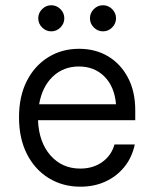

<svg xmlns="http://www.w3.org/2000/svg" viewBox="-20 -694 582 724"><path d="M283.3 10Q216.7 10 164.2 -22.1Q111.7 -54.2 81.7 -112.9Q51.7 -171.7 51.7 -251.7Q51.7 -330.8 81.2 -388.8Q110.8 -446.7 162.1 -478.3Q213.3 -510 278.3 -510Q340 -510 387.5 -481.7Q435 -453.3 462.5 -401.2Q490 -349.2 490 -278.3V-240.8H123.3Q126.7 -157.5 170.4 -107.9Q214.2 -58.3 282.5 -58.3Q330.8 -58.3 365.4 -82.9Q400 -107.5 411.7 -149.2H488.3Q477.5 -99.2 448.3 -63.8Q419.2 -28.3 377.1 -9.2Q335 10 283.3 10ZM127.5 -300.8H417.5Q411.7 -367.5 373.8 -405.4Q335.8 -443.3 277.5 -443.3Q219.2 -443.3 179.2 -405.4Q139.2 -367.5 127.5 -300.8ZM368.3 -575.8Q348.3 -575.8 333.8 -590.4Q319.2 -605 319.2 -625Q319.2 -645 333.8 -659.6Q348.3 -674.2 368.3 -674.2Q388.3 -674.2 402.9 -659.6Q417.5 -645 417.5 -625Q417.5 -605 402.9 -590.4Q388.3 -575.8 368.3 -575.8ZM173.3 -575.8Q153.3 -575.8 138.8 -590.4Q124.2 -605 124.2 -625Q124.2 -645 138.8 -659.6Q153.3 -674.2 173.3 -674.2Q193.3 -674.2 207.9 -659.6Q222.5 -645 222.5 -625Q222.5 -605 207.9 -590.4Q193.3 -575.8 173.3 -575.8Z"/></svg>

Font: Funnel Sans Light
Style: Regular
Weight: 300
Designer: NORD ID, Kristian Moeller
Foundry: Dicotype
Version: Version 1.000